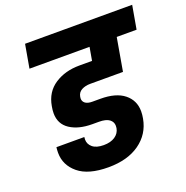

<svg xmlns="http://www.w3.org/2000/svg" viewBox="-134 -864 980 1009"><g transform="rotate(-20 356.0 -360.0)"><path d="M363 -425Q335 -425 314.5 -414Q294 -403 290 -379Q289 -374 289 -369Q289 -353 302 -343Q315 -333 341 -333H386Q473 -333 519 -296Q565 -259 565 -198Q565 -179 561 -158Q546 -76 478.5 -28Q411 20 304 20Q192 20 136 -26.5Q80 -73 80 -142Q80 -157 82 -173H238Q237 -166 237 -159Q237 -133 258 -115.5Q279 -98 320 -98Q359 -98 383.5 -114.5Q408 -131 413 -159Q414 -166 414 -172Q414 -194 395.5 -208Q377 -222 337 -222H301Q224 -222 176.5 -253.5Q129 -285 129 -345Q129 -363 133 -384Q146 -459 204 -497Q262 -535 342 -535H413L426 -609H90L113 -740H712L689 -609H578L546 -425Z"/></g></svg>

Font: Fz Poppins
Style: Bold Italic
Weight: 700
Italic angle: -10°
Designer: Ninad Kale (Devanagari), Jonny Pinhorn (Latin)
Foundry: Indian Type Foundry
Version: Vit hóa bi Vntype.Com & FontZin.Com